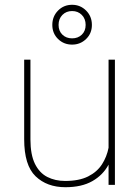

<svg xmlns="http://www.w3.org/2000/svg" viewBox="-20 -780 587 810"><path d="M438 0V-85.4Q414.6 -41.5 369.6 -15.9Q324.7 9.8 255.9 9.8Q178.2 9.8 130.1 -36.4Q82 -82.5 82 -192.9V-528.3H108.4V-191.9Q108.4 -127.4 127.4 -88.9Q146.5 -50.3 179.7 -33.4Q212.9 -16.6 254.9 -16.6Q313.5 -16.6 351.6 -35.6Q389.6 -54.7 410.2 -86.7Q430.7 -118.7 438 -156.7V-528.3H464.8V0ZM200.7 -674.8Q200.7 -710.9 224.9 -735.4Q249 -759.8 284.2 -759.8Q318.8 -759.8 343.3 -735.4Q367.7 -710.9 367.7 -674.8Q367.7 -639.2 343.3 -615.5Q318.8 -591.8 284.2 -591.8Q249 -591.8 224.9 -615.5Q200.7 -639.2 200.7 -674.8ZM227.1 -674.8Q227.1 -649.4 243.2 -633.8Q259.3 -618.2 284.2 -618.2Q309.1 -618.2 325.2 -633.8Q341.3 -649.4 341.3 -674.8Q341.3 -700.7 325.2 -717Q309.1 -733.4 284.2 -733.4Q259.3 -733.4 243.2 -717Q227.1 -700.7 227.1 -674.8Z"/></svg>

Font: Vazirmatn FD Thin
Style: Regular
Weight: 100
Designer: Saber Rastikerdar
Foundry: Saber Rastikerdar
Version: Version 33.003